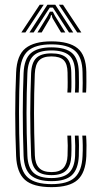

<svg xmlns="http://www.w3.org/2000/svg" viewBox="-20 -782 426 810"><path d="M197.5 7.5Q119.5 7.5 85.1 -23.4Q50.8 -54.2 48 -123.8Q44.2 -213.5 44.2 -303.5Q44.2 -393.5 48 -475.8Q51 -549.2 87.6 -578.4Q124.2 -607.5 196.8 -607.5Q271.5 -607.5 307.1 -578.5Q342.8 -549.5 344.2 -478.5Q344.5 -460 344.5 -436.6Q344.5 -413.2 343.2 -391.5H328Q329 -410 328.9 -431.8Q328.8 -453.5 328.2 -478Q327 -540.5 296.4 -567.6Q265.8 -594.8 196.8 -594.8Q128.5 -594.8 97.6 -566.9Q66.8 -539 63.8 -474.8Q60.5 -399 60.2 -310.5Q60 -222 63.8 -123.8Q66.5 -59.8 98.1 -32.5Q129.8 -5.2 197.5 -5.2Q265 -5.2 295.2 -33Q325.5 -60.8 328.2 -123.5Q329.5 -148.2 329.1 -169.6Q328.8 -191 327.2 -209.8H343.2Q346.2 -172 344.2 -123Q341 -53 307 -22.8Q273 7.5 197.5 7.5ZM197.5 -17.8Q139 -17.8 110.4 -42.2Q81.8 -66.8 79.5 -124.5Q76 -222.2 76.1 -308Q76.2 -393.8 79.5 -473.8Q82 -533.5 110.4 -557.9Q138.8 -582.2 196.8 -582.2Q256.8 -582.2 284 -558.2Q311.2 -534.2 312.5 -477.5Q313 -454.2 313.1 -433.4Q313.2 -412.5 312 -391.5H296.2Q297.5 -410.2 297.4 -432.4Q297.2 -454.5 296.8 -477.2Q295.8 -528.2 271.5 -548.8Q247.2 -569.2 196.8 -569.2Q144.5 -569.2 121 -546.9Q97.5 -524.5 95.5 -473Q92 -389.2 91.9 -305.5Q91.8 -221.8 95.5 -125.5Q97.5 -75.8 121.5 -53.2Q145.5 -30.8 197.5 -30.8Q247.8 -30.8 271.1 -53Q294.5 -75.2 296.8 -124.2Q297.5 -146 297.4 -167Q297.2 -188 295.8 -209.8H311.5Q313 -189.2 313.2 -169.4Q313.5 -149.5 312.5 -123.8Q310 -68.2 283.2 -43Q256.5 -17.8 197.5 -17.8ZM197.5 -43.2Q153 -43.2 133 -63.6Q113 -84 111.2 -126.2Q107.5 -224.2 107.6 -304.2Q107.8 -384.2 111.2 -473Q113.2 -517.8 133.1 -537.2Q153 -556.8 196.8 -556.8Q240.5 -556.8 260.2 -538.4Q280 -520 280.8 -476.2Q281 -459 281.4 -436.4Q281.8 -413.8 280.2 -391.5H264.2Q265.8 -414 265.5 -434.5Q265.2 -455 265 -476.2Q264.5 -512.5 248.6 -528.2Q232.8 -544 196.8 -544Q161.2 -544 144.9 -527.1Q128.5 -510.2 126.8 -470.5Q123.5 -387 123.5 -305.4Q123.5 -223.8 127 -126.8Q128.2 -91.2 144.9 -73.6Q161.5 -56 197.5 -56Q232.2 -56 248 -73.9Q263.8 -91.8 265 -125.5Q266 -148 265.8 -168.2Q265.5 -188.5 264.2 -209.8H280.2Q281.2 -190.2 281.5 -168.9Q281.8 -147.5 280.8 -125Q279.2 -83.5 259.8 -63.4Q240.2 -43.2 197.5 -43.2ZM70 -645 147.5 -762H164.5L87.2 -645ZM104.2 -645 180 -762H213.2L289 -645H271.2L218.2 -727L203.2 -749.8H190L174.8 -726.8L122 -645ZM305.8 -645 228.5 -762H245.8L323.2 -645ZM138 -645 181.2 -715 190.5 -732.8H202.8L212 -715L255.5 -645H237.5L201.2 -706.2L198 -718.5H195.2L192 -706.2L155.8 -645Z"/></svg>

Font: Big Shoulders Inline Text
Style: Regular
Weight: 400
Designer: Patric King
Foundry: XO Type Co
Version: Version 1.000